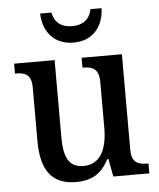

<svg xmlns="http://www.w3.org/2000/svg" viewBox="-54 -793 706 850"><g transform="rotate(-5 299.5 -368.5)"><path d="M293 -606C384 -606 427 -672 429 -747H380C370 -699 338 -679 293 -679C248 -679 216 -699 206 -747H156C158 -672 201 -606 293 -606ZM250 10C312 10 361 -10 396 -79H401L416 0H576V-44H572C533 -44 501 -52 501 -111V-536H322V-492H325C364 -492 395 -483 395 -421V-218C395 -122 363 -58 289 -58C221 -58 202 -108 202 -196V-536H22V-492H25C67 -492 95 -482 95 -423V-186C95 -50 147 10 250 10Z"/></g></svg>

Font: Noto Serif Lao SemiCondensed Medium
Style: Regular
Weight: 500
Width: 4
Designer: Monotype Design Team
Foundry: Monotype Imaging Inc.
Version: Version 2.003